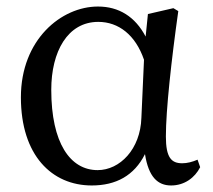

<svg xmlns="http://www.w3.org/2000/svg" viewBox="-20 -554 652 588"><path d="M413 -193C410 -97 347 -33 279 -33C195 -33 137 -116 137 -279C137 -396 187 -487 281 -487C343 -487 395 -447 421 -371ZM585 -65C569 -58 553 -54 538 -54C505 -54 488 -71 488 -136C488 -217 505 -371 526 -520L511 -529L433 -511L426 -442C394 -503 344 -534 280 -534C168 -534 44 -433 44 -256C44 -78 139 14 261 14C335 14 391 -16 424 -82C435 -12 463 14 504 14C545 14 577 -10 593 -42Z"/></svg>

Font: Noto Serif SC Medium
Style: Regular
Weight: 500
Designer: Ryoko NISHIZUKA 西塚涼子 (kana & ideographs); Frank Grießhammer (Latin, Greek & Cyrillic); Wenlong ZHANG 张文龙 (bopomofo); San
Foundry: Adobe Systems Incorporated
Version: Version 1.001;PS 1.001;hotconv 16.6.54;makeotf.lib2.5.65590